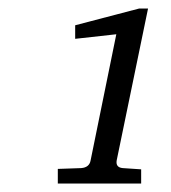

<svg xmlns="http://www.w3.org/2000/svg" viewBox="-20 -812 401 449"><path d="M326.2 -792 252.9 -437Q250 -420.4 267.1 -418.9L310.1 -416V-382.8H115.2V-417L169.9 -418.9Q189 -420.4 191.9 -437L252 -731.9L155.8 -721.2V-752.9L305.2 -792Z"/></svg>

Font: Charis
Style: Italic
Weight: 400
Italic angle: -11°
Designer: Walt Agee, Miriam Martin, Annie Olsen, Victor Gaultney, Lorna Priest, Alan Ward, Bob Hallissy, Martin Hosken, Sharon Cor
Foundry: SIL Global
Version: Version 7.000